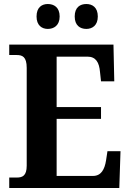

<svg xmlns="http://www.w3.org/2000/svg" viewBox="-20 -936 650 956"><path d="M410 -792C439 -792 467 -809 467 -854C467 -900 439 -916 410 -916C379 -916 352 -900 352 -854C352 -809 379 -792 410 -792ZM218 -792C248 -792 277 -809 277 -854C277 -900 248 -916 218 -916C189 -916 162 -900 162 -854C162 -809 189 -792 218 -792ZM26 0H574L580 -183H515L508 -137C501 -93 484 -60 443 -60H262V-344H483V-403H262V-654H415C457 -654 474 -626 478 -577L483 -531H549L545 -714H26V-662H63C91 -662 113 -654 113 -598V-111C113 -61 92 -52 64 -52H26Z"/></svg>

Font: Noto Serif Bengali SemiCondensed
Style: Bold
Weight: 700
Width: 4
Designer: Juan Bruce, Universal Thirst, Indian Type Foundry and the Monotype Design Team.
Foundry: Monotype Imaging Inc.
Version: Version 2.003